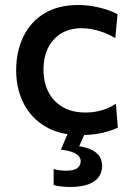

<svg xmlns="http://www.w3.org/2000/svg" viewBox="-20 -529 531 766"><path d="M301 10Q219 10 161.8 -23.8Q104.5 -57.5 74.5 -116Q44.5 -174.5 44.5 -248.5Q44.5 -323 72.8 -382Q101 -441 156.2 -475Q211.5 -509 292 -509Q321 -509 349.8 -504.2Q378.5 -499.5 404 -491.2Q429.5 -483 449 -472L440 -377Q412 -393 387.8 -401.5Q363.5 -410 343 -413.2Q322.5 -416.5 305.5 -416.5Q236.5 -416.5 195 -371.8Q153.5 -327 153.5 -251Q153.5 -202 172.5 -163.5Q191.5 -125 229.2 -102.5Q267 -80 323 -80Q343.5 -80 364 -83.8Q384.5 -87.5 404.2 -95.2Q424 -103 442.5 -115L450 -19.5Q433 -11.5 411 -4.8Q389 2 361.5 6Q334 10 301 10ZM258 217Q246.5 217 234.5 216Q222.5 215 212 213.2Q201.5 211.5 194 209V145Q200.5 147.5 213.8 149.8Q227 152 243 152Q275.5 152 288.8 141.2Q302 130.5 302 114Q302 104.5 295.5 95.5Q289 86.5 272 79.2Q255 72 223 68L261 -21.5H320V0L296 54.5Q331.5 60 351.5 71.8Q371.5 83.5 379.5 99.2Q387.5 115 387.5 133Q387.5 156.5 375 175.5Q362.5 194.5 334 205.8Q305.5 217 258 217Z"/></svg>

Font: Commissioner Thin Medium
Style: Regular
Weight: 500
Version: Version 1.000